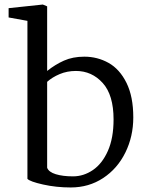

<svg xmlns="http://www.w3.org/2000/svg" viewBox="-20 -813 658 847"><path d="M18 -736V-777L169 -793L188 -785V-500Q223 -528 262 -545.5Q301 -563 352 -563Q410 -563 459 -535.5Q508 -508 538 -447.5Q568 -387 568 -295Q568 -211 533 -140Q498 -69 435 -27.5Q372 14 292 14Q228 14 170 1Q112 -12 101 -24V-721ZM302 -35Q349 -35 390 -63Q431 -91 456 -147.5Q481 -204 481 -286Q481 -394 433 -447Q385 -500 315 -500Q276 -500 243 -486Q210 -472 188 -452V-73Q195 -54 226 -44.5Q257 -35 302 -35Z"/></svg>

Font: Grenzecho Serif
Style: Serif-Regular
Weight: 400
Designer: Dan Reynolds
Foundry: Dan Reynolds
Version: Version 1.001; ttfautohint (v1.1) -l 5 -r 5 -G 72 -x 0 -D la